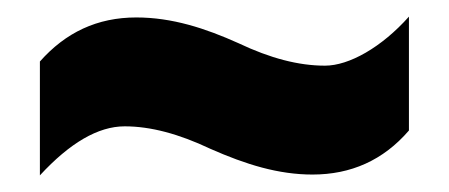

<svg xmlns="http://www.w3.org/2000/svg" viewBox="-20 -468 540 231"><path d="M233 -289C276 -270 315 -258 356 -258C402 -258 441 -275 472 -311V-448C439 -411 400 -389 371 -389C339 -389 305 -398 267 -416C227 -434 187 -447 144 -447C97 -447 59 -429 28 -394V-257C64 -296 98 -316 130 -316C161 -316 195 -307 233 -289Z"/></svg>

Font: Noto Sans Georgian ExtraCondensed Black
Style: Regular
Weight: 900
Width: 2
Designer: Monotype Design Team, Akaki Razmadze
Foundry: Google LLC
Version: Version 2.005